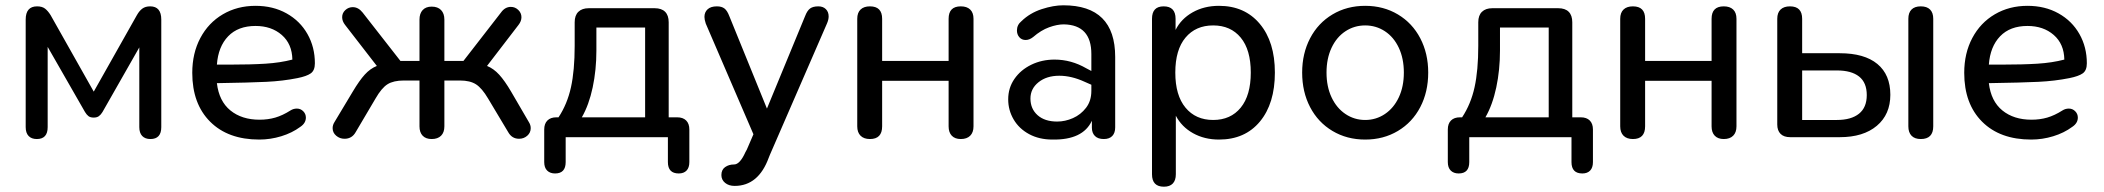

<svg xmlns="http://www.w3.org/2000/svg" viewBox="-20 -518 7943 725"><path d="M77 -38V-444Q77 -494 120 -494Q139 -494 150 -485.5Q161 -477 171 -461L334 -172L497 -461Q506 -477 517.5 -485.5Q529 -494 547 -494Q589 -494 589 -444V-38Q589 7 548 7Q528 7 517 -4.5Q506 -16 506 -38V-339L367 -95Q361 -85 353.5 -79.5Q346 -74 334 -74Q321 -74 314 -79.5Q307 -85 301 -95L160 -341V-38Q160 7 119 7Q99 7 88 -4.5Q77 -16 77 -38Z M706 -243Q706 -317 736.5 -374.5Q767 -432 821.5 -464Q876 -496 945 -496Q1011 -496 1062 -467.5Q1113 -439 1141 -389.5Q1169 -340 1169 -279Q1169 -252 1153.5 -241Q1138 -230 1103 -223Q1048 -212 986 -209Q924 -206 799 -204Q807 -136 850 -101Q893 -66 960 -66Q992 -66 1019.5 -74Q1047 -82 1077 -101Q1088 -108 1101 -108Q1115 -108 1125 -98Q1135 -88 1135 -74Q1135 -53 1114 -39Q1083 -16 1042 -3.5Q1001 9 959 9Q841 9 773.5 -58.5Q706 -126 706 -243ZM847 -274Q927 -274 982.5 -277.5Q1038 -281 1084 -293Q1083 -352 1044 -386Q1005 -420 945 -420Q879 -420 841.5 -381Q804 -342 799 -274Z M1564 -41V-214H1505Q1466 -214 1443.5 -200Q1421 -186 1398 -146L1323 -19Q1309 6 1281 6Q1263 6 1249.5 -5.5Q1236 -17 1236 -34Q1236 -46 1243 -57L1312 -172Q1337 -214 1357.5 -236.5Q1378 -259 1403 -269L1283 -424Q1272 -438 1272 -453Q1272 -469 1284 -480Q1296 -491 1312 -491Q1333 -491 1349 -471L1492 -288H1564V-444Q1564 -467 1576 -480Q1588 -493 1610 -493Q1633 -493 1645.5 -480Q1658 -467 1658 -444V-288H1730L1872 -471Q1887 -492 1909 -492Q1925 -492 1937 -480.5Q1949 -469 1949 -453Q1949 -438 1938 -424L1819 -269Q1844 -259 1865 -236Q1886 -213 1910 -172L1977 -57Q1984 -46 1984 -34Q1984 -17 1971 -5.5Q1958 6 1940 6Q1913 6 1899 -19L1823 -146Q1800 -185 1777.5 -199.5Q1755 -214 1717 -214H1658V-41Q1658 -18 1645.5 -5.5Q1633 7 1610 7Q1588 7 1576 -5.5Q1564 -18 1564 -41Z M2035 94V-29Q2035 -51 2047 -63Q2059 -75 2081 -75H2089Q2122 -125 2136 -188.5Q2150 -252 2150 -345V-434Q2150 -460 2164 -473.5Q2178 -487 2203 -487H2452Q2478 -487 2491.5 -473.5Q2505 -460 2505 -434V-75H2537Q2559 -75 2571 -63Q2583 -51 2583 -29V94Q2583 115 2572.5 126Q2562 137 2543 137Q2502 137 2502 94V0H2116V94Q2116 137 2076 137Q2057 137 2046 126Q2035 115 2035 94ZM2416 -75V-414H2232V-327Q2232 -254 2218 -188Q2204 -122 2177 -75Z M2752 103Q2774 103 2795 56L2800 47L2825 -11L2645 -429Q2640 -444 2640 -454Q2640 -472 2652 -483Q2664 -494 2687 -494Q2705 -494 2715.5 -486Q2726 -478 2734 -457L2876 -108L3020 -457Q3028 -478 3039 -486Q3050 -494 3070 -494Q3088 -494 3098.5 -483.5Q3109 -473 3109 -456Q3109 -444 3103 -430L2887 67L2883 77Q2844 184 2754 184Q2732 184 2718 172.5Q2704 161 2704 143Q2704 123 2718 113Q2732 103 2752 103Z M3217 -41V-447Q3217 -470 3229.5 -482Q3242 -494 3265 -494Q3311 -494 3311 -447V-288H3562V-447Q3562 -494 3608 -494Q3631 -494 3643.5 -482Q3656 -470 3656 -447V-41Q3656 -18 3643.5 -5.5Q3631 7 3608 7Q3586 7 3574 -5.5Q3562 -18 3562 -41V-213H3311V-41Q3311 7 3265 7Q3242 7 3229.5 -5.5Q3217 -18 3217 -41Z M3787 -143Q3787 -186 3810.5 -220Q3834 -254 3874 -273.5Q3914 -293 3962 -293Q4025 -293 4082 -260L4101 -250V-314Q4101 -424 3997 -426Q3972 -426 3941.5 -415Q3911 -404 3881 -378Q3867 -367 3853 -367Q3838 -367 3829 -377.5Q3820 -388 3820 -403Q3820 -424 3837 -438Q3869 -469 3913.5 -483.5Q3958 -498 3995 -498Q4191 -498 4191 -303V-37Q4191 -16 4180 -4.5Q4169 7 4148 7Q4126 7 4114.5 -4.5Q4103 -16 4103 -36V-62Q4069 11 3954 9Q3904 9 3866 -11.5Q3828 -32 3807.5 -67Q3787 -102 3787 -143ZM3972 -59Q4002 -59 4031.5 -72Q4061 -85 4081 -111Q4101 -137 4101 -175V-198L4076 -209Q4026 -232 3980 -232Q3932 -232 3901.5 -207.5Q3871 -183 3871 -146Q3871 -107 3898 -83Q3925 -59 3972 -59Z M4330 140V-447Q4330 -494 4374 -494Q4419 -494 4419 -447V-405Q4440 -447 4483.5 -471.5Q4527 -496 4583 -496Q4680 -496 4737 -428Q4794 -360 4794 -244Q4794 -127 4737.5 -59Q4681 9 4583 9Q4528 9 4485 -15Q4442 -39 4420 -81V140Q4420 163 4408.5 175Q4397 187 4375 187Q4330 187 4330 140ZM4703 -244Q4703 -330 4665 -376Q4627 -422 4561 -422Q4495 -422 4456.5 -376Q4418 -330 4418 -244Q4418 -158 4456.5 -111.5Q4495 -65 4561 -65Q4627 -65 4665 -111.5Q4703 -158 4703 -244Z M4897 -244Q4897 -316 4927 -373.5Q4957 -431 5011.5 -463.5Q5066 -496 5135 -496Q5204 -496 5258.5 -463.5Q5313 -431 5343 -373.5Q5373 -316 5373 -244Q5373 -171 5343 -113.5Q5313 -56 5258.5 -23.5Q5204 9 5135 9Q5066 9 5011.5 -23.5Q4957 -56 4927 -113.5Q4897 -171 4897 -244ZM5281 -244Q5281 -297 5262 -337.5Q5243 -378 5209.5 -400Q5176 -422 5135 -422Q5094 -422 5060.5 -400Q5027 -378 5008 -337.5Q4989 -297 4989 -244Q4989 -191 5008 -150.5Q5027 -110 5060.5 -87.5Q5094 -65 5135 -65Q5176 -65 5209.5 -87.5Q5243 -110 5262 -150.5Q5281 -191 5281 -244Z M5447 94V-29Q5447 -51 5459 -63Q5471 -75 5493 -75H5501Q5534 -125 5548 -188.5Q5562 -252 5562 -345V-434Q5562 -460 5576 -473.5Q5590 -487 5615 -487H5864Q5890 -487 5903.5 -473.5Q5917 -460 5917 -434V-75H5949Q5971 -75 5983 -63Q5995 -51 5995 -29V94Q5995 115 5984.5 126Q5974 137 5955 137Q5914 137 5914 94V0H5528V94Q5528 137 5488 137Q5469 137 5458 126Q5447 115 5447 94ZM5828 -75V-414H5644V-327Q5644 -254 5630 -188Q5616 -122 5589 -75Z M6098 -41V-447Q6098 -470 6110.5 -482Q6123 -494 6146 -494Q6192 -494 6192 -447V-288H6443V-447Q6443 -494 6489 -494Q6512 -494 6524.5 -482Q6537 -470 6537 -447V-41Q6537 -18 6524.5 -5.5Q6512 7 6489 7Q6467 7 6455 -5.5Q6443 -18 6443 -41V-213H6192V-41Q6192 7 6146 7Q6123 7 6110.5 -5.5Q6098 -18 6098 -41Z M6691 -48V-447Q6691 -470 6703.5 -482Q6716 -494 6739 -494Q6785 -494 6785 -447V-317H6927Q7020 -317 7069 -276.5Q7118 -236 7118 -160Q7118 -86 7067 -43Q7016 0 6927 0H6740Q6716 0 6703.5 -12.5Q6691 -25 6691 -48ZM7029 -159Q7029 -206 7000 -229Q6971 -252 6916 -252H6785V-65H6916Q6970 -65 6999.5 -88.5Q7029 -112 7029 -159ZM7186 -41V-447Q7186 -470 7198 -482Q7210 -494 7233 -494Q7256 -494 7268 -482Q7280 -470 7280 -447V-41Q7280 7 7233 7Q7210 7 7198 -5.5Q7186 -18 7186 -41Z M7397 -243Q7397 -317 7427.5 -374.5Q7458 -432 7512.5 -464Q7567 -496 7636 -496Q7702 -496 7753 -467.5Q7804 -439 7832 -389.5Q7860 -340 7860 -279Q7860 -252 7844.5 -241Q7829 -230 7794 -223Q7739 -212 7677 -209Q7615 -206 7490 -204Q7498 -136 7541 -101Q7584 -66 7651 -66Q7683 -66 7710.5 -74Q7738 -82 7768 -101Q7779 -108 7792 -108Q7806 -108 7816 -98Q7826 -88 7826 -74Q7826 -53 7805 -39Q7774 -16 7733 -3.5Q7692 9 7650 9Q7532 9 7464.5 -58.5Q7397 -126 7397 -243ZM7538 -274Q7618 -274 7673.5 -277.5Q7729 -281 7775 -293Q7774 -352 7735 -386Q7696 -420 7636 -420Q7570 -420 7532.5 -381Q7495 -342 7490 -274Z"/></svg>

Font: SN Pro
Style: Regular
Weight: 400
Designer: Tobias Whetton
Foundry: Supernotes
Version: Version 1.003